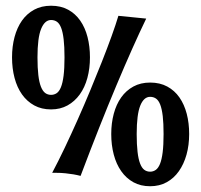

<svg xmlns="http://www.w3.org/2000/svg" viewBox="-20 -687 702 670"><path d="M293.9 -486.8Q293.9 -448.2 284.9 -415Q275.9 -381.8 258.3 -357.4Q240.7 -333 215.6 -319.1Q190.4 -305.2 158.2 -305.2Q125 -305.2 99.6 -319.1Q74.2 -333 56.9 -357.4Q39.6 -381.8 30.8 -415Q22 -448.2 22 -486.8Q22 -524.9 30.8 -557.9Q39.6 -590.8 56.6 -615Q73.7 -639.2 99.1 -653.1Q124.5 -667 158.2 -667Q192.4 -667 217.8 -653.1Q243.2 -639.2 260 -615Q276.9 -590.8 285.4 -557.9Q293.9 -524.9 293.9 -486.8ZM640.1 -219.2Q640.1 -180.7 630.9 -147.5Q621.6 -114.3 604.2 -89.6Q586.9 -64.9 561.5 -51Q536.1 -37.1 503.9 -37.1Q470.7 -37.1 445.6 -51Q420.4 -64.9 403.1 -89.6Q385.7 -114.3 377 -147.5Q368.2 -180.7 368.2 -219.2Q368.2 -257.3 377 -290Q385.7 -322.8 402.8 -346.9Q419.9 -371.1 445.3 -385Q470.7 -398.9 503.9 -398.9Q538.1 -398.9 563.7 -385Q589.4 -371.1 606.2 -346.9Q623 -322.8 631.6 -290Q640.1 -257.3 640.1 -219.2ZM490.2 -622.1Q444.8 -528.3 386.2 -388.9Q327.6 -249.5 261.2 -73.2Q250 -76.2 236.3 -78.6Q224.6 -80.6 208.5 -82.3Q192.4 -84 173.8 -84H162.1Q183.1 -123.5 205.8 -171.1Q228.5 -218.8 251.2 -269.8Q273.9 -320.8 295.4 -372.6Q316.9 -424.3 335.7 -471.9Q354.5 -519.5 369.4 -560.8Q384.3 -602.1 393.1 -631.8ZM205.1 -486.8Q205.1 -524.9 202.1 -549.8Q199.2 -574.7 193.4 -589.8Q187.5 -605 178.7 -611.1Q169.9 -617.2 158.2 -617.2Q136.2 -617.2 123.5 -586.2Q110.8 -555.2 110.8 -486.8Q110.8 -449.7 113.8 -424.8Q116.7 -399.9 122.8 -384.5Q128.9 -369.1 137.7 -362.5Q146.5 -356 158.2 -356Q168.9 -356 177.7 -361.8Q186.5 -367.7 192.6 -382.6Q198.7 -397.5 201.9 -422.9Q205.1 -448.2 205.1 -486.8ZM550.8 -219.2Q550.8 -256.8 547.9 -282Q544.9 -307.1 539.1 -322Q533.2 -336.9 524.4 -343Q515.6 -349.1 503.9 -349.1Q481.9 -349.1 469.5 -318.4Q457 -287.6 457 -219.2Q457 -182.1 460 -157Q462.9 -131.8 468.8 -116.5Q474.6 -101.1 483.4 -94.5Q492.2 -87.9 503.9 -87.9Q514.6 -87.9 523.4 -94Q532.2 -100.1 538.3 -115Q544.4 -129.9 547.6 -155.3Q550.8 -180.7 550.8 -219.2Z"/></svg>

Font: Rum Raisin
Style: Regular
Weight: 400
Designer: Astigmatic (AOETI)
Foundry: Astigmatic (AOETI)
Version: Version 1.000